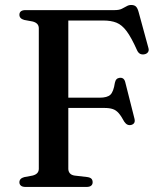

<svg xmlns="http://www.w3.org/2000/svg" viewBox="-20 -740 637 760"><path d="M433.9 -700Q451.5 -700 462.1 -705.2Q472.7 -710.4 481.2 -715.3Q489.6 -720.3 499.3 -720.3Q511.6 -720.3 518.1 -714.1Q524.5 -707.9 528.6 -692.8L567.5 -550.1Q570.5 -540 565.6 -533.3Q560.7 -526.6 551.1 -525Q542.3 -523.3 534.9 -526.8Q527.4 -530.4 522.5 -541.1Q500 -591.5 481.3 -616.6Q462.5 -641.7 441.1 -650.2Q419.6 -658.8 388.7 -658.8H250.4V-72Q250.4 -61.3 256.6 -54.1Q262.8 -46.8 275.3 -45L326 -39.1Q337.2 -37.4 342 -32.4Q346.7 -27.4 346.7 -18.4Q346.7 -10.1 340.9 -5.1Q335 0 322 0H81.5Q68.8 0 62.8 -5.1Q56.8 -10.1 56.8 -18.4Q56.8 -33.7 75.9 -38.9L108.7 -45Q120.8 -47.9 127.2 -54.6Q133.6 -61.3 133.6 -72V-628Q133.6 -638.7 127.2 -645.4Q120.8 -652.1 108.7 -655L75.9 -661.1Q56.8 -666.3 56.8 -681.6Q56.8 -690.4 62.8 -695.2Q68.8 -700 81.5 -700ZM199 -353.3H373.9Q404.8 -353.3 417.1 -365.2Q429.4 -377.1 434.7 -412.2Q436.7 -421.8 441.4 -426.5Q446 -431.1 453.8 -432Q471.1 -433.8 475.8 -414.7L512.1 -271Q514.8 -260.5 511.7 -254.4Q508.6 -248.3 500.4 -245.7Q492.1 -243.4 485 -246.4Q477.8 -249.5 471.9 -258.3Q460.1 -280.3 449.8 -292.1Q439.4 -304 426.4 -308.3Q413.3 -312.7 392.8 -312.7H199Z"/></svg>

Font: Fraunces
Style: Regular
Weight: 900
Version: Version 1.000;[b76b70a41]